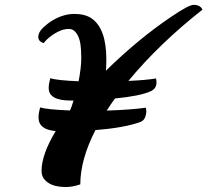

<svg xmlns="http://www.w3.org/2000/svg" viewBox="-20 -729 836 774"><path d="M303.7 14.2Q272.9 24.9 245.8 24.9Q218.8 24.9 198 18.8Q177.2 12.7 162.4 -2Q147.5 -16.6 147.5 -40Q147.5 -106 204.6 -200.7Q135.3 -206.1 135.3 -255.9Q135.3 -272.9 141.6 -295.9Q171.9 -287.1 262.2 -283.7Q267.6 -294.4 276.4 -323.7H264.6Q176.3 -323.7 176.3 -374Q176.3 -390.6 182.6 -413.6Q211.4 -404.8 296.9 -401.4Q307.6 -457.5 307.6 -493.4Q307.6 -529.3 303.7 -554Q299.8 -578.6 287.8 -595.5Q275.9 -612.3 258.8 -612.3Q241.7 -612.3 227.3 -606.9Q212.9 -601.6 199.7 -593.3Q172.4 -576.2 155.8 -555.2Q134.3 -562 134.3 -580.1Q134.3 -599.1 154.1 -617.7Q173.8 -636.2 192.9 -647.5Q236.8 -672.9 279.5 -672.9Q322.3 -672.9 348.6 -655.3Q408.7 -614.3 408.7 -489.3Q408.7 -467.3 407.2 -444.3Q537.6 -571.8 668.5 -660.2Q740.7 -709.5 760.7 -709.5Q775.9 -709.5 784.9 -703.4Q793.9 -697.3 795.9 -689.9Q621.6 -552.7 497.6 -402.8Q565.9 -405.8 608.9 -412.6Q610.8 -404.8 610.8 -396Q610.8 -371.6 586.9 -360.8Q544.4 -341.8 443.4 -332Q425.8 -307.6 410.2 -283.2Q511.2 -286.6 567.9 -294.9Q569.8 -286.6 569.8 -277.6Q569.8 -268.6 564.5 -255.1Q559.1 -241.7 543.5 -236.3Q477.5 -213.4 364.7 -204.6Q303.7 -85.4 303.7 14.2Z"/></svg>

Font: Molle
Style: Regular
Weight: 400
Italic angle: -22°
Designer: Elena Albertoni
Foundry: Elena Albertoni
Version: Version 1.001; ttfautohint (v0.92) -l 12 -r 12 -G 200 -x 10 